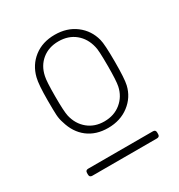

<svg xmlns="http://www.w3.org/2000/svg" viewBox="-117 -789 567 609"><g transform="rotate(-30 167.0 -484.5)"><path d="M52 -455Q47 -469 46 -485Q45 -501 45 -538Q45 -597 51 -620Q61 -660 92 -684Q123 -708 168 -708Q213 -708 244.5 -684Q276 -660 286 -621Q291 -603 291 -538Q291 -477 286 -455Q277 -416 245 -391.5Q213 -367 168 -367Q124 -367 94 -390Q64 -413 52 -455ZM38 -277Q38 -287 48 -287H285Q295 -287 295 -277V-271Q295 -261 285 -261H48Q38 -261 38 -271ZM76 -465Q84 -431 108.5 -411Q133 -391 168 -391Q204 -391 229 -411.5Q254 -432 261 -465Q265 -484 265 -538Q265 -598 261 -610Q253 -644 228.5 -664Q204 -684 168 -684Q132 -684 107.5 -664Q83 -644 76 -610Q72 -593 72 -538Q72 -482 76 -465Z"/></g></svg>

Font: Barlow GEO Thin
Style: Regular
Weight: 100
Designer: Jeremy Tribby
Foundry: Tribby Type
Version: Version 1.408